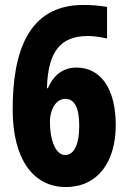

<svg xmlns="http://www.w3.org/2000/svg" viewBox="-20 -743 517 773"><path d="M31 -302C31 -105 112 10 245 10C373 10 446 -90 446 -240C446 -382 388 -471 288 -471C235 -471 196 -442 173 -388H169C173 -535 223 -598 334 -598C357 -598 385 -594 411 -588V-715C379 -721 347 -723 315 -723C90 -723 31 -528 31 -302ZM242 -119C203 -119 181 -181 181 -253C181 -303 206 -345 243 -345C280 -345 299 -309 299 -237C299 -156 276 -119 242 -119Z"/></svg>

Font: Noto Sans Gujarati UI ExtraCondensed ExtraBold
Style: Regular
Weight: 800
Width: 2
Designer: Jelle Bosma - Monotype Design Team, Universal Thirst
Foundry: Monotype Imaging Inc.
Version: Version 2.106